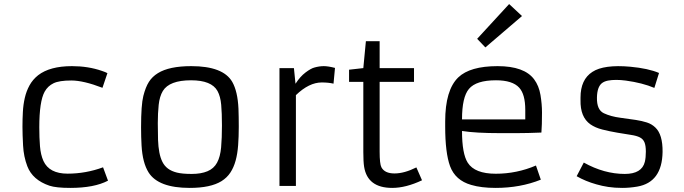

<svg xmlns="http://www.w3.org/2000/svg" viewBox="-20 -917 3373 947"><path d="M512.7 -25.9Q444.8 9.8 326.7 9.8Q256.8 9.8 224.1 -1Q140.6 -29.3 114.7 -97.2Q96.7 -144.5 93.8 -199.2Q90.8 -253.9 90.8 -291.5Q90.8 -329.1 92.8 -365Q94.7 -400.9 102.3 -434.1Q109.9 -467.3 125.5 -495.8Q141.1 -524.4 168 -545.9Q226.1 -590.8 335 -590.8Q415 -590.8 482.4 -567.4Q500.5 -561.5 509.8 -556.2L485.4 -483.9Q391.6 -520 331.8 -520Q272 -520 243.9 -506.3Q215.8 -492.7 200.2 -464.8Q173.8 -417 173.8 -289.1Q173.8 -237.8 177.2 -195.6Q180.7 -153.3 194.3 -123Q223.1 -60.5 313.2 -60.5Q403.3 -60.5 488.3 -91.8Z M675.8 -289.1Q675.8 -399.9 687 -443.8Q698.2 -487.8 714.6 -513.4Q731 -539.1 758.8 -556.2Q814.5 -590.8 923.3 -590.8Q1080.6 -590.8 1125.5 -513.2Q1152.3 -466.3 1156.2 -380.9Q1157.7 -340.3 1157.7 -291.5Q1157.7 -242.7 1154.5 -200.4Q1151.4 -158.2 1142.1 -124.5Q1132.8 -90.8 1116.2 -65.7Q1099.6 -40.5 1072.3 -23.4Q1018.6 9.8 915.5 9.8Q761.2 9.8 712.9 -66.4Q683.1 -113.8 678.2 -199.2Q675.8 -240.2 675.8 -289.1ZM1052.7 -468.3Q1023.4 -521 922.4 -521Q815.4 -521 783.2 -468.3Q767.1 -441.4 762.7 -399.9Q758.3 -358.4 758.3 -309.6Q758.3 -260.7 759.5 -226.8Q760.7 -192.9 765.9 -165.8Q771 -138.7 781 -118.7Q791 -98.6 808.6 -85.4Q826.2 -72.3 852.8 -65.7Q879.4 -59.1 925.5 -59.1Q971.7 -59.1 1003.2 -72.3Q1034.7 -85.4 1050.5 -114.5Q1066.4 -143.6 1070.6 -189.9Q1074.7 -236.3 1074.7 -297.9Q1074.7 -359.4 1071 -400.4Q1067.4 -441.4 1052.7 -468.3Z M1566.9 -510.3Q1504.4 -510.3 1439.5 -447.8V0H1358.4V-581.1H1429.7L1437.5 -503.9Q1460.4 -539.6 1487.1 -559.6Q1513.7 -579.6 1530.8 -584Q1555.2 -590.8 1577.1 -590.8Q1599.1 -590.8 1632.3 -582L1625 -504.4Q1600.1 -510.3 1566.9 -510.3Z M2061.5 -27.8Q1981.9 9.8 1914.6 9.8Q1792.5 9.8 1775.9 -94.7Q1772 -119.6 1772 -167V-513.2H1701.7V-573.2L1772 -581.1L1784.7 -713.9H1852.5V-581.1H2022V-513.2H1852.5V-168.5Q1852.5 -108.4 1861.3 -91.8Q1877.4 -61.5 1925.8 -61.5Q1974.1 -61.5 2033.7 -91.3Z M2647.5 -30.8Q2546.4 9.8 2424.3 9.8Q2353.5 9.8 2304.2 -4.9Q2225.6 -27.3 2199.7 -97.7Q2175.8 -163.6 2175.8 -293V-317.9Q2175.8 -472.7 2240.2 -535.2Q2298.3 -590.8 2434.1 -590.8Q2566.4 -590.8 2614.7 -525.4Q2638.2 -493.7 2645.8 -448.5Q2653.3 -403.3 2653.3 -362.3Q2653.3 -298.3 2650.4 -263.2Q2581.5 -260.3 2526.9 -260.3Q2526.9 -260.3 2448.2 -260.3Q2325.2 -260.3 2258.8 -271Q2258.8 -158.7 2287.1 -114.3Q2321.8 -60.1 2425.3 -60.1Q2528.8 -60.1 2623.5 -100.6ZM2570.8 -328.1V-375Q2570.8 -451.7 2541 -484.4Q2507.8 -521 2426.3 -521Q2328.6 -521 2293 -478.5Q2258.8 -438 2258.8 -328.1ZM2333.5 -725.6 2491.2 -897 2554.7 -837.9 2374 -683.1Z M2859.4 -115.2Q2960 -59.1 3061.5 -59.1Q3146 -59.1 3160.6 -119.1Q3165.5 -139.6 3165.5 -169.2Q3165.5 -198.7 3158.7 -215.1Q3151.9 -231.4 3135.7 -239.5Q3119.6 -247.6 3093 -251.5Q3066.4 -255.4 3025.4 -262.5Q2984.4 -269.5 2950.2 -278.3Q2916 -287.1 2892.1 -303.7Q2841.3 -339.4 2843.3 -423.8V-436Q2843.3 -524.9 2901.9 -562.5Q2958.5 -599.6 3088.9 -587.9Q3177.7 -579.6 3230.5 -557.1L3207.5 -483.4Q3148.9 -508.3 3066.9 -519.5Q3041.5 -522.9 3019.3 -522.9Q2997.1 -522.9 2979 -519.5Q2960.9 -516.1 2948.7 -506.8Q2925.3 -487.8 2924.3 -436Q2922.9 -375 2958.5 -358.4Q2992.7 -342.3 3039.6 -336.2Q3086.4 -330.1 3116.2 -325.4Q3146 -320.8 3170.4 -313Q3194.8 -305.2 3212.4 -288.1Q3249 -253.4 3248 -167.5Q3245.6 -17.6 3123 3.4Q3085.9 9.8 3048.8 9.8Q3011.7 9.8 2980.7 5.1Q2949.7 0.5 2921.4 -7.8Q2867.7 -22.9 2824.2 -47.9Z"/></svg>

Font: Armata
Style: Regular
Weight: 400
Designer: Viktoriya Grabowska
Foundry: Viktoriya Grabowska
Version: Version 1.002